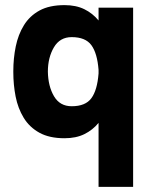

<svg xmlns="http://www.w3.org/2000/svg" viewBox="-20 -530 592 750"><path d="M500 200H365V-50Q342 -22 309.5 -6Q277 10 232 10Q173 10 134 -11.5Q95 -33 72.5 -70Q50 -107 41 -153Q32 -199 32 -248V-250V-252Q32 -302 41.5 -348.5Q51 -395 73.5 -431.5Q96 -468 134.5 -489Q173 -510 232 -510Q277 -510 309.5 -494Q342 -478 365 -450V-500H500ZM260 -385Q214 -385 190.5 -345Q167 -305 167 -250Q168 -193 191 -154Q214 -115 260 -115Q314 -115 337 -146.5Q360 -178 365 -243V-257Q360 -322 337 -353.5Q314 -385 260 -385Z"/></svg>

Font: Haskoy ExtraBold
Style: Regular
Weight: 800
Designer: Ertekin Erdin
Foundry: Ertekin Erdin
Version: Version 2.000; ttfautohint (v1.8.4.7-5d5b)